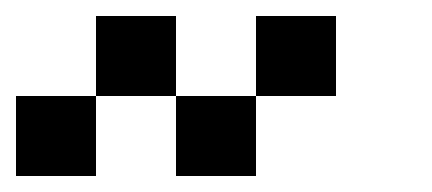

<svg xmlns="http://www.w3.org/2000/svg" viewBox="-20 -620 540 240"><path d="M0 -400V-500H100V-400ZM100 -500V-600H200V-500ZM200 -500H300V-400H200ZM300 -500V-600H400V-500Z"/></svg>

Font: GalmuriMono9 Regular
Style: Regular
Weight: 400
Designer: Lee Minseo (quiple)
Version: Version 2.399;hotconv 1.1.1;makeotfexe 2.6.0 DEVELOPMENT